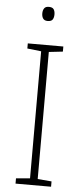

<svg xmlns="http://www.w3.org/2000/svg" viewBox="-61 -941 415 974"><g transform="rotate(5 147.0 -454.0)"><path d="M57 0V-27L128 -33V-680L57 -688V-714H238V-688L167 -680V-33L238 -27V0ZM147 -908Q166 -908 172.5 -898Q179 -888 179 -872Q179 -856 172.5 -846Q166 -836 147 -836Q131 -836 124 -846Q117 -856 117 -872Q117 -888 124 -898Q131 -908 147 -908Z"/></g></svg>

Font: Noto Sans Symbols ExtraLight
Style: Regular
Weight: 250
Version: Version 2.002